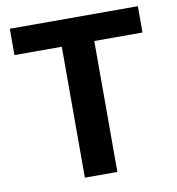

<svg xmlns="http://www.w3.org/2000/svg" viewBox="-80 -783 786 855"><g transform="rotate(-10 313.0 -355.5)"><path d="M21 -592H235V0H382V-592H600V-711H21Z"/></g></svg>

Font: Asimov Pro
Style: Bd
Weight: 700
Designer: Google
Version: Version 2.000980; 2014